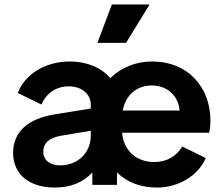

<svg xmlns="http://www.w3.org/2000/svg" viewBox="-20 -833 1007 865"><path d="M226 12C298 12 354 -11 396 -56V0H507V-56C554 -10 616 12 688 12C785 12 874 -43 907 -121L801 -173C776 -131 734 -103 675 -103C595 -103 537 -154 530 -235H922C926 -250 928 -270 928 -290C928 -435 832 -556 664 -556C590 -556 524 -527 477 -481C437 -528 372 -556 294 -556C185 -556 92 -499 60 -414L167 -362C187 -411 232 -444 289 -444C349 -444 389 -409 389 -362V-344L227 -318C99 -297 39 -234 39 -144C39 -48 112 12 226 12ZM175 -149C175 -188 200 -211 252 -221L389 -244V-222C389 -147 333 -88 250 -88C206 -88 175 -111 175 -149ZM419 -640H548L654 -813H484ZM533 -335C546 -407 598 -448 664 -448C733 -448 784 -402 789 -335Z"/></svg>

Font: Mluvka
Style: Bold
Weight: 700
Designer: Modified by Jiří Krblich, Original typeface by Gumpita Rahayu
Foundry: Gumpita Rahayu & Jiří Krblich
Version: Version 2.000;Glyphs 3.1.1 (3134)